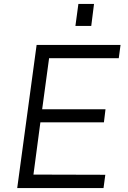

<svg xmlns="http://www.w3.org/2000/svg" viewBox="-20 -950 646 970"><path d="M455 -930H376L361 -819H441ZM67 0H503L512 -67L149 -68L184 -332H505L513 -398H193L228 -656H580L589 -723H165Z"/></svg>

Font: United Sans Light
Style: Italic
Weight: 300
Italic angle: -8°
Designer: Pablo Impallari, Rodrigo Fuenzalida (Modified by Dan O. Williams)
Version: Version 1.000;PS 001.000;hotconv 1.0.88;makeotf.lib2.5.64775